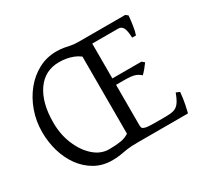

<svg xmlns="http://www.w3.org/2000/svg" viewBox="-135 -814 1068 1012"><g transform="rotate(-30 399.0 -307.5)"><path d="M736 -604Q734 -578 729 -545Q724 -512 717 -493H694Q692 -538 682.5 -554.5Q673 -571 654 -571H471L484 -615H722ZM688 -346Q678 -332 665 -316.5Q652 -301 643 -293Q627 -308 607 -314Q587 -320 545 -320H463L476 -359H673ZM770 -119Q766 -77 759.5 -46Q753 -15 749 0H348V-21Q381 -28 399 -36.5Q417 -45 417 -51V-564Q417 -570 400 -579Q383 -588 348 -595V-615H484H566V-595Q533 -588 514.5 -584.5Q496 -581 496 -574V-75Q496 -66 498.5 -59Q501 -52 517 -48Q533 -44 576 -44H640Q670 -44 688.5 -49.5Q707 -55 720.5 -72.5Q734 -90 748 -128ZM295 -574Q208 -574 159 -503.5Q110 -433 110 -313Q110 -240 135.5 -179Q161 -118 203 -81Q245 -44 295 -44Q337 -44 367.5 -49Q398 -54 424 -73Q440 -59 443 -41.5Q446 -24 443.5 -12Q441 0 441 0Q402 0 378 3.5Q354 7 333 11Q312 15 281 15Q223 15 177 -11Q131 -37 99 -81Q67 -125 50.5 -181Q34 -237 34 -299Q34 -365 55.5 -425Q77 -485 114.5 -531Q152 -577 202 -603.5Q252 -630 310 -630Q337 -630 355.5 -626.5Q374 -623 393 -619Q412 -615 441 -615Q438 -608 438.5 -590.5Q439 -573 440.5 -554Q442 -535 444 -521.5Q446 -508 446 -508Q418 -544 379 -559Q340 -574 295 -574Z"/></g></svg>

Font: ChillKai
Style: Regular
Weight: 400
Designer: ChillType
Foundry: 寒蝉字型
Version: Version 2.000